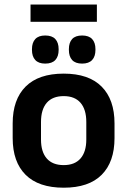

<svg xmlns="http://www.w3.org/2000/svg" viewBox="-20 -838 577 871"><path d="M118.5 -739V-817.5H419.5V-739ZM269 13.5Q155 13.5 96.2 -45Q37.5 -103.5 37.5 -211.5V-278Q37.5 -386.5 96.2 -445.2Q155 -504 269 -504Q382.5 -504 441 -445.2Q499.5 -386.5 499.5 -278V-211.5Q499.5 -103.5 441.2 -45Q383 13.5 269 13.5ZM269 -89Q319 -89 345.2 -119Q371.5 -149 371.5 -205V-284.5Q371.5 -341.5 345.2 -371.8Q319 -402 269 -402Q218.5 -402 192.2 -371.8Q166 -341.5 166 -284.5V-205Q166 -149 192.2 -119Q218.5 -89 269 -89ZM185 -549.5Q155 -549.5 140 -565.8Q125 -582 125 -611.5V-615Q125 -644.5 140 -660.8Q155 -677 185 -677Q216 -677 231 -660.8Q246 -644.5 246 -615V-611.5Q246 -582 231 -565.8Q216 -549.5 185 -549.5ZM352.5 -549.5Q322 -549.5 307.2 -565.8Q292.5 -582 292.5 -611.5V-615Q292.5 -644.5 307.2 -660.8Q322 -677 352.5 -677Q383 -677 398 -660.8Q413 -644.5 413 -615V-611.5Q413 -582 398 -565.8Q383 -549.5 352.5 -549.5Z"/></svg>

Font: Anek Latin SemiBold
Style: Regular
Weight: 600
Designer: Yesha Goshar
Foundry: Ek Type
Version: Version 1.003